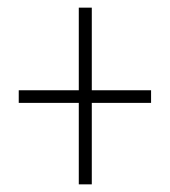

<svg xmlns="http://www.w3.org/2000/svg" viewBox="-20 -604 445 502"><path d="M220 -368H375V-335H220V-122H186V-335H29V-368H186V-584H220Z"/></svg>

Font: Noto Sans Lao ExtraCondensed ExtraLight
Style: Regular
Weight: 200
Width: 2
Designer: Monotype Design Team
Foundry: Monotype Imaging Inc.
Version: Version 2.003; ttfautohint (v1.8.4.7-5d5b)